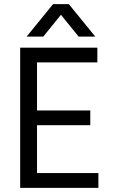

<svg xmlns="http://www.w3.org/2000/svg" viewBox="-20 -903 541 923"><path d="M453 0H77V-674H448V-603H158V-372H414V-301H158V-71H453ZM188 -727H108L235 -883H311L438 -727H358L273 -832Z"/></svg>

Font: Hind Guntur
Style: Regular
Weight: 400
Version: Version 1.000;PS 1.0;hotconv 1.0.86;makeotf.lib2.5.63406; tt